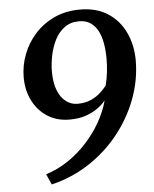

<svg xmlns="http://www.w3.org/2000/svg" viewBox="-54 -796 695 869"><g transform="rotate(-5 293.0 -361.0)"><path d="M146 27.5 124.5 -20.5Q178.5 -37.5 225.8 -69.2Q273 -101 311.2 -143Q349.5 -185 376.8 -233Q404 -281 417.5 -330.5Q402 -311.5 378.5 -295Q355 -278.5 324 -268.2Q293 -258 253 -258Q194.5 -258 151.5 -285.8Q108.5 -313.5 85 -360.8Q61.5 -408 61.5 -466.5Q61.5 -519.5 80.8 -570Q100 -620.5 136.2 -661Q172.5 -701.5 223.8 -725.5Q275 -749.5 338.5 -750Q416.5 -750.5 468.8 -716Q521 -681.5 547.2 -624.2Q573.5 -567 573.5 -498Q573 -409.5 541.5 -325.2Q510 -241 452.8 -169Q395.5 -97 317.5 -46Q239.5 5 146 27.5ZM294 -326Q328.5 -326 354.5 -337.5Q380.5 -349 398.8 -365.8Q417 -382.5 428 -397.5Q435.5 -426.5 439 -456.8Q442.5 -487 442.5 -516.5Q442.5 -555 436.8 -588Q431 -621 418 -645.5Q405 -670 384 -683.8Q363 -697.5 333 -697.5Q293.5 -697.5 266.2 -677Q239 -656.5 222.5 -623.8Q206 -591 198.5 -553.2Q191 -515.5 191 -481Q191 -429.5 205 -395Q219 -360.5 242.5 -343.2Q266 -326 294 -326Z"/></g></svg>

Font: Merriweather 36pt SemiBold
Style: Italic
Weight: 600
Italic angle: -7.8°
Version: Version 2.101